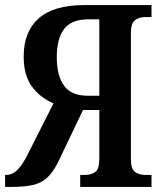

<svg xmlns="http://www.w3.org/2000/svg" viewBox="-21 -734 642 754"><path d="M-1 0V-47H3Q27 -47 47 -66.5Q67 -86 88 -128L189 -328Q134 -352 103 -396Q72 -440 72 -512Q72 -609 130.5 -661.5Q189 -714 310 -714H574V-667H549Q526 -667 509.5 -655Q493 -643 493 -604V-110Q493 -70 509.5 -58.5Q526 -47 549 -47H574V0H294V-47H313Q337 -47 353 -58.5Q369 -70 369 -110V-302H305L206 -95Q186 -56 163.5 -35.5Q141 -15 108 -7.5Q75 0 25 0ZM323 -358H369V-658H325Q260 -658 231 -620.5Q202 -583 202 -509Q202 -437 230.5 -397.5Q259 -358 323 -358Z"/></svg>

Font: Noto Serif Condensed SemiBold
Style: Regular
Weight: 600
Width: 3
Designer: Monotype Design Team
Foundry: Monotype Imaging Inc.
Version: Version 2.013